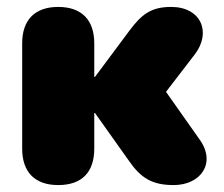

<svg xmlns="http://www.w3.org/2000/svg" viewBox="-20 -524 645 554"><path d="M148 10C216 10 252 -27 252 -95V-198H254L352 -60C386 -11 418 10 481 10C559 10 604 -53 557 -120L459 -259L542 -367C591 -431 560 -504 474 -504C416 -504 389 -483 353 -435L254 -302H252V-399C252 -467 215 -504 148 -504C81 -504 44 -467 44 -399V-95C44 -27 81 10 148 10Z"/></svg>

Font: SN Pro Black
Style: Regular
Weight: 900
Designer: Tobias Whetton
Foundry: Supernotes
Version: Version 1.001;Glyphs 3.2 (3249)